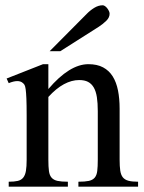

<svg xmlns="http://www.w3.org/2000/svg" viewBox="-20 -701 540 721"><path d="M274.4 0V-18.6Q299.3 -18.6 313.7 -21.7Q328.1 -24.9 335.7 -33.9Q343.3 -43 345.2 -59.1Q347.2 -75.2 347.2 -101.1V-283.7Q347.2 -314 343.8 -336.2Q340.3 -358.4 332 -372.6Q323.7 -386.7 310.5 -393.6Q297.4 -400.4 277.3 -400.4Q249 -400.4 220 -384.8Q190.9 -369.1 161.6 -336.9V-101.1Q161.6 -74.7 163.8 -58.6Q166 -42.5 173.8 -33.7Q181.6 -24.9 196 -21.7Q210.4 -18.6 234.9 -18.6V0H12.7V-18.6Q33.7 -18.6 46.9 -21.7Q60.1 -24.9 67.4 -34.2Q74.7 -43.5 77.4 -59.6Q80.1 -75.7 80.1 -101.1V-267.6Q80.1 -307.6 79.1 -330.6Q78.1 -353.5 76.4 -365.7Q74.7 -377.9 72 -382.3Q69.3 -386.7 65.4 -389.6Q49.3 -403.8 12.7 -388.7L4.9 -406.2L141.6 -460H161.6V-366.7Q241.2 -460 312 -460Q344.7 -460 367.2 -448Q389.6 -436 403.3 -414.1Q417 -392.1 423.1 -361.3Q429.2 -330.6 429.2 -293V-101.1Q429.2 -76.2 431.6 -60.1Q434.1 -43.9 441.4 -34.9Q448.7 -25.9 462.4 -22.2Q476.1 -18.6 498.5 -18.6V0ZM391.6 -649.4Q391.6 -635.3 379.2 -623Q366.7 -610.8 351.1 -600.6L206.5 -508.8H166.5L305.2 -648.4Q317.9 -661.6 333.7 -671.4Q349.6 -681.2 365.7 -681.2Q369.6 -681.2 374 -678.2Q378.4 -675.3 382.3 -670.4Q386.2 -665.5 388.9 -659.9Q391.6 -654.3 391.6 -649.4Z"/></svg>

Font: Doulos SIL Viet
Style: Regular
Weight: 400
Designer: Walt Agee, Victor Gaultney, Peter Martin, Debbi Hosken, Becca Hirsbrunner
Foundry: SIL International
Version: Version 5.000